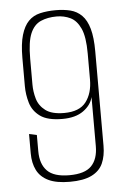

<svg xmlns="http://www.w3.org/2000/svg" viewBox="-48 -658 457 698"><g transform="rotate(-5 180.0 -309.0)"><path d="M179 4Q130 4 101 -10Q72 -24 59 -50Q46 -76 46 -111V-182L74 -176V-117Q74 -70 98.5 -45Q123 -20 179 -20Q236 -20 260 -45Q284 -70 284 -117V-296Q277 -267 248.5 -246.5Q220 -226 172 -226Q118 -226 91 -245.5Q64 -265 55 -295.5Q46 -326 46 -357V-460Q46 -511 55.5 -543Q65 -575 82 -592.5Q99 -610 124.5 -616Q150 -622 182 -622Q211 -622 235 -616Q259 -610 276.5 -592.5Q294 -575 303 -543Q312 -511 312 -460V-116Q312 -79 300 -52Q288 -25 258.5 -10.5Q229 4 179 4ZM180 -247Q236 -247 260 -278.5Q284 -310 284 -360V-455Q284 -516 270 -546.5Q256 -577 233 -588Q210 -599 183 -599Q150 -599 125 -588Q100 -577 87 -546.5Q74 -516 74 -455V-360Q74 -334 81.5 -308Q89 -282 112 -264.5Q135 -247 180 -247Z"/></g></svg>

Font: Smooch Sans Thin ExtraLight
Style: Regular
Weight: 250
Version: Version 1.010